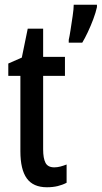

<svg xmlns="http://www.w3.org/2000/svg" viewBox="-20 -780 429 810"><path d="M209 -74Q222 -74 235 -77.5Q248 -81 261 -86V-9Q244 0 223.5 5Q203 10 178 10Q120 10 93 -27.5Q66 -65 66 -142V-460H15V-512L72 -537L97 -659H162V-540H254V-460H162V-150Q162 -112 172 -93Q182 -74 209 -74ZM389 -750Q384 -727 373.5 -699Q363 -671 350.5 -644.5Q338 -618 327 -600H270V-612Q273 -624 277.5 -653Q282 -682 286.5 -712.5Q291 -743 291 -760H389Z"/></svg>

Font: Noto Sans Georgian ExtraCondensed Medium
Style: Regular
Weight: 500
Width: 2
Designer: Monotype Design Team, Akaki Razmadze
Foundry: Google LLC
Version: Version 2.005; ttfautohint (v1.8.4.7-5d5b)